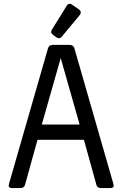

<svg xmlns="http://www.w3.org/2000/svg" viewBox="-20 -962 626 982"><path d="M335.9 -942.4Q342.3 -942.4 348.1 -938.5L383.3 -914.1Q393.1 -907.2 393.1 -898.4Q393.1 -891.1 387.2 -884.3L296.9 -775.4Q289.6 -766.6 281.7 -766.6Q274.4 -766.6 268.6 -771L251.5 -783.7Q241.7 -791 241.7 -798.8Q241.7 -804.2 245.6 -810.5L321.3 -932.6Q327.1 -942.4 335.9 -942.4ZM42.5 0Q24.4 0 24.4 -12.7Q24.4 -16.1 26.4 -22.9L225.6 -715.3Q230.5 -732.4 250 -732.4H335.9Q355.5 -732.4 360.4 -715.3L559.6 -22.9Q561.5 -16.1 561.5 -12.7Q561.5 0 543.5 0H497.6Q477.5 0 473.1 -16.6L409.2 -247.1H171.9L107.9 -16.6Q103.5 0 83.5 0ZM387.2 -325.2 290.5 -665 193.8 -325.2Z"/></svg>

Font: Simply Mono
Style: Book
Weight: 400
Designer: Wojciech Kalinowski "wmk69" (wmk69@o2.pl)
Foundry: Wojciech Kalinowski "wmk69" (wmk69@o2.pl)
Version: Version 1.0.0